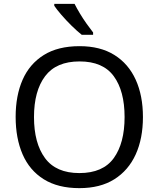

<svg xmlns="http://www.w3.org/2000/svg" viewBox="-20 -964 821 994"><path d="M720 -358Q720 -247 682.5 -164.5Q645 -82 572 -36Q499 10 391 10Q280 10 206.5 -36Q133 -82 97 -165Q61 -248 61 -359Q61 -469 97 -551Q133 -633 206.5 -679Q280 -725 392 -725Q499 -725 572 -679.5Q645 -634 682.5 -551.5Q720 -469 720 -358ZM156 -358Q156 -223 213 -145.5Q270 -68 391 -68Q513 -68 569 -145.5Q625 -223 625 -358Q625 -493 569 -569.5Q513 -646 392 -646Q271 -646 213.5 -569.5Q156 -493 156 -358ZM366 -944Q377 -922 393.5 -894.5Q410 -867 428.5 -841Q447 -815 462 -796V-784H403Q380 -802 351 -830.5Q322 -859 297.5 -887.5Q273 -916 261 -934V-944Z"/></svg>

Font: Noto Sans Anatolian Hieroglyphs
Style: Regular
Weight: 400
Designer: Monotype Design Team
Foundry: Monotype Imaging Inc.
Version: Version 2.001; ttfautohint (v1.8.4.7-5d5b)